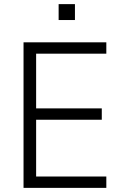

<svg xmlns="http://www.w3.org/2000/svg" viewBox="-20 -910 596 930"><path d="M94 0V-705H495V-650H155V-385H473V-330H155V-55H495V0ZM264 -813V-890H343V-813Z"/></svg>

Font: Nunito Sans 10pt SemiCondensed Light
Style: Regular
Weight: 300
Width: 4
Designer: Vernon Adams
Foundry: Vernon Adams
Version: Version 3.101;gftools[0.9.27]